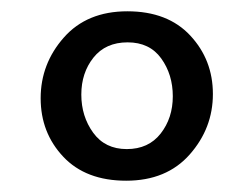

<svg xmlns="http://www.w3.org/2000/svg" viewBox="-20 -485 437 340"><path d="M357 -318.5Q357 -258 316 -211.5Q275 -165 203.5 -165Q132 -165 92 -207.5Q52 -250 52 -311Q52 -372 93 -418.5Q134 -465 205.5 -465Q277 -465 317 -422Q357 -379 357 -318.5ZM286 -314.5Q286 -353 265.5 -381.5Q245 -410 206 -410Q167 -410 145.5 -383Q124 -356 124 -317.5Q124 -279 145 -250Q166 -221 204.5 -221Q243 -221 264.5 -248.5Q286 -276 286 -314.5Z"/></svg>

Font: Laila Medium
Style: Regular
Weight: 500
Designer: Hitesh Malaviya
Foundry: Indian Type Foundry
Version: Version 1.302;PS 1.0;hotconv 1.0.78;makeotf.lib2.5.61930; tt